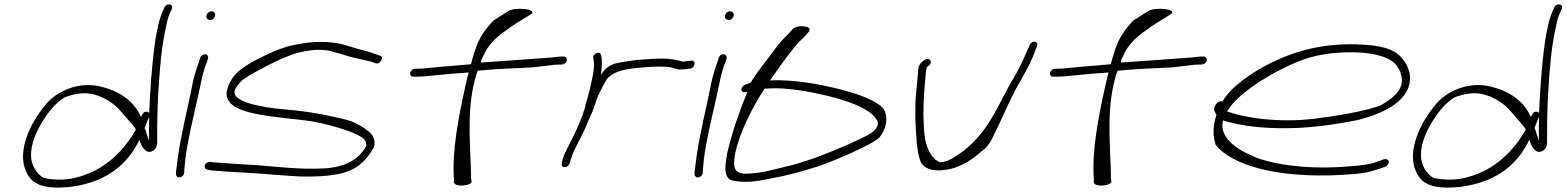

<svg xmlns="http://www.w3.org/2000/svg" viewBox="-20 -760 7066 866"><path d="M98 -135C75 -65 82 -11 105 28C125 62 163 97 297 83C484 59 565 -40 609 -129C615 -109 630 -73 656 -75C675 -77 689 -95 689 -116C689 -191 689 -273 695 -358C701 -447 707 -546 730 -644C734 -666 739 -684 745 -697L755 -720C765 -743 731 -748 722 -727L712 -705C705 -688 698 -668 693 -643C688 -620 682 -592 678 -560C664 -457 657 -347 653 -252C653 -251 652 -250 653 -249C651 -253 648 -255 644 -256C628 -259 622 -245 616 -232C596 -280 550 -334 461 -362C331 -407 226 -336 190 -293C154 -250 118 -197 98 -135ZM120 -56C118 -108 143 -165 169 -208C195 -250 229 -296 272 -321C314 -337 363 -347 411 -332C459 -318 503 -285 524 -259L564 -213C574 -201 587 -186 593 -176C556 -108 491 -31 403 12C339 41 275 62 178 43C147 27 121 -14 120 -56ZM632 -183 653 -234C652 -196 651 -160 652 -126C649 -134 646 -142 643 -151C641 -162 637 -174 632 -183Z M911 -690C908 -679 917 -670 928 -670C939 -670 947 -677 950 -688C953 -699 945 -709 934 -709C923 -709 914 -701 911 -690ZM846 -370C841 -347 837 -324 831 -298C825 -272 819 -245 813 -216L795 -128C787 -88 777 -15 774 15V26C774 31 776 34 779 37C790 47 811 33 811 18V8C812 1 813 -16 816 -43C826 -123 848 -214 867 -298C873 -324 878 -348 883 -371C890 -408 899 -445 911 -475L918 -494C920 -499 919 -504 917 -508C910 -521 889 -515 883 -500L877 -480C865 -448 853 -410 846 -370Z M913 -26C898 -17 901 2 914 5L929 8C956 11 1022 16 1089 19C1167 23 1254 32 1332 36C1520 40 1580 10 1626 -39C1641 -55 1662 -83 1669 -104C1673 -138 1657 -158 1635 -173C1627 -180 1616 -187 1603 -194C1590 -201 1577 -210 1546 -219C1477 -236 1402 -252 1321 -261L1220 -271C1169 -277 1102 -291 1075 -305C1049 -318 1033 -329 1039 -353C1043 -364 1053 -377 1066 -392C1079 -406 1119 -429 1182 -462C1244 -494 1292 -514 1324 -522C1373 -534 1419 -540 1466 -531L1520 -516C1563 -501 1616 -491 1654 -482L1674 -475C1694 -466 1715 -505 1694 -509L1673 -516C1661 -521 1650 -525 1631 -530C1584 -540 1555 -554 1508 -564C1433 -577 1368 -571 1292 -554C1248 -544 1192 -520 1124 -484C1059 -448 1036 -421 1026 -404C1015 -386 1008 -369 1004 -354C976 -234 1236 -237 1398 -211C1490 -192 1574 -165 1608 -143C1624 -133 1631 -123 1633 -103C1604 -51 1555 -10 1452 -1C1325 7 1215 -11 1107 -17C1042 -20 974 -26 942 -28L928 -30C923 -31 918 -29 913 -26Z M1830 -432C1828 -422 1835 -414 1844 -414H1852C1906 -414 1979 -426 2094 -433C2089 -416 2085 -399 2081 -380C2048 -235 2017 -71 2028 52L2027 62C2031 86 2110 79 2107 57L2105 47C2104 -78 2084 -235 2117 -380C2122 -401 2127 -422 2135 -441C2212 -449 2298 -452 2381 -456C2431 -461 2477 -469 2505 -469H2514C2524 -469 2534 -476 2536 -486C2539 -497 2534 -505 2523 -505H2514C2508 -505 2494 -504 2472 -501C2427 -497 2275 -487 2149 -478C2151 -485 2150 -491 2155 -497C2185 -569 2223 -597 2307 -654L2375 -696C2408 -719 2303 -730 2273 -710L2205 -667C2152 -609 2134 -576 2112 -499C2109 -490 2107 -480 2104 -470C2086 -469 2066 -467 2045 -465C1954 -459 1901 -450 1859 -450H1852C1842 -450 1832 -441 1830 -432Z M2514 -25C2512 -15 2515 -6 2525 -6C2537 -6 2544 -12 2549 -23L2555 -42C2570 -91 2601 -138 2622 -187C2634 -219 2652 -251 2661 -281C2668 -303 2676 -327 2686 -345L2700 -373L2717 -403C2741 -433 2786 -448 2859 -454L2894 -457C2934 -461 2981 -460 3003 -457C3020 -454 3034 -444 3055 -447C3064 -447 3079 -448 3086 -450H3093C3116 -454 3121 -491 3097 -486H3091C3081 -484 3072 -484 3062 -482C3058 -482 3055 -483 3051 -484L3036 -488C3029 -490 3023 -491 3016 -492L2992 -495C2942 -498 2892 -492 2849 -489L2804 -483C2787 -480 2769 -477 2752 -473C2720 -461 2706 -446 2690 -422C2695 -457 2697 -487 2691 -511C2687 -534 2651 -517 2656 -497C2657 -488 2659 -485 2659 -473C2660 -446 2653 -413 2645 -379C2642 -365 2640 -352 2636 -341C2632 -322 2626 -308 2622 -292L2618 -274C2616 -266 2613 -257 2610 -249C2609 -247 2608 -245 2609 -243C2594 -209 2581 -174 2564 -141C2549 -109 2528 -76 2519 -45Z M3250 -690C3247 -679 3256 -670 3267 -670C3278 -670 3286 -677 3289 -688C3292 -699 3284 -709 3273 -709C3262 -709 3253 -701 3250 -690ZM3185 -370C3180 -347 3176 -324 3170 -298C3164 -272 3158 -245 3152 -216L3134 -128C3126 -88 3116 -15 3113 15V26C3113 31 3115 34 3118 37C3129 47 3150 33 3150 18V8C3151 1 3152 -16 3155 -43C3165 -123 3187 -214 3206 -298C3212 -324 3217 -348 3222 -371C3229 -408 3238 -445 3250 -475L3257 -494C3259 -499 3258 -504 3256 -508C3249 -521 3228 -515 3222 -500L3216 -480C3204 -448 3192 -410 3185 -370Z M3328 -367C3315 -347 3336 -340 3351 -346C3317 -262 3282 -166 3260 -69C3251 -16 3242 33 3276 52C3330 67 3393 59 3451 46C3527 33 3599 13 3668 -9C3733 -30 3926 -112 3949 -143C3962 -161 3971 -179 3975 -197C3979 -215 3979 -234 3973 -253C3962 -293 3877 -328 3792 -351C3714 -372 3605 -396 3496 -398C3483 -398 3469 -398 3453 -397C3485 -444 3519 -491 3552 -533C3567 -553 3584 -572 3604 -590L3629 -618C3631 -623 3634 -627 3630 -632C3620 -646 3566 -644 3557 -630L3531 -602C3511 -583 3493 -563 3478 -542C3444 -496 3405 -448 3372 -398C3370 -395 3369 -388 3366 -388L3339 -377C3334 -375 3331 -372 3328 -367ZM3296 -70C3320 -173 3372 -271 3428 -360C3445 -361 3464 -362 3485 -362C3523 -361 3566 -356 3610 -349C3735 -327 3874 -289 3922 -236C3935 -222 3942 -209 3939 -197C3936 -185 3928 -173 3909 -160C3873 -134 3680 -54 3627 -38C3590 -26 3558 -16 3522 -8C3470 5 3418 20 3357 23C3270 30 3293 -34 3296 -70Z M4121 -442C4119 -406 4114 -363 4110 -321C4107 -265 4108 -198 4113 -146C4115 -100 4121 -56 4135 -25C4149 -4 4180 19 4262 3C4322 -9 4371 -46 4407 -77C4432 -95 4444 -114 4455 -135C4491 -206 4525 -288 4562 -359C4594 -414 4631 -478 4652 -538L4657 -551C4659 -556 4660 -560 4658 -564C4651 -577 4631 -573 4624 -557L4619 -544C4615 -535 4608 -522 4601 -504C4583 -461 4555 -413 4530 -370C4471 -264 4422 -132 4279 -48C4264 -39 4242 -28 4220 -28C4213 -31 4202 -36 4194 -45C4146 -94 4147 -174 4145 -243C4145 -295 4148 -348 4153 -398C4155 -423 4156 -439 4160 -457C4166 -462 4176 -467 4178 -476C4180 -485 4174 -494 4164 -494C4159 -494 4155 -493 4151 -490C4134 -479 4123 -468 4121 -442Z M4716 -432C4714 -422 4721 -414 4730 -414H4738C4792 -414 4865 -426 4980 -433C4975 -416 4971 -399 4967 -380C4934 -235 4903 -71 4914 52L4913 62C4917 86 4996 79 4993 57L4991 47C4990 -78 4970 -235 5003 -380C5008 -401 5013 -422 5021 -441C5098 -449 5184 -452 5267 -456C5317 -461 5363 -469 5391 -469H5400C5410 -469 5420 -476 5422 -486C5425 -497 5420 -505 5409 -505H5400C5394 -505 5380 -504 5358 -501C5313 -497 5161 -487 5035 -478C5037 -485 5036 -491 5041 -497C5071 -569 5109 -597 5193 -654L5261 -696C5294 -719 5189 -730 5159 -710L5091 -667C5038 -609 5020 -576 4998 -499C4995 -490 4993 -480 4990 -470C4972 -469 4952 -467 4931 -465C4840 -459 4787 -450 4745 -450H4738C4728 -450 4718 -441 4716 -432Z M5463 -287C5450 -270 5459 -253 5467 -243L5466 -240C5449 -183 5451 -149 5463 -107C5532 -19 5727 45 6031 29C6122 24 6158 16 6187 6L6228 -8C6233 -10 6237 -14 6240 -18C6252 -34 6237 -45 6223 -42L6181 -27C6155 -18 6112 -12 6028 -7C5857 3 5712 -20 5630 -56C5545 -93 5479 -145 5496 -217C5558 -198 5632 -185 5734 -182C5872 -178 6001 -198 6102 -218C6208 -245 6280 -282 6319 -338C6356 -397 6337 -452 6313 -486C6291 -516 6261 -544 6172 -555C5970 -576 5828 -532 5718 -479C5625 -434 5529 -366 5494 -302C5480 -308 5469 -296 5463 -287ZM5514 -258 5520 -266C5566 -336 5679 -409 5776 -456C5850 -492 5921 -518 6030 -523C6184 -531 6257 -497 6281 -462C6298 -437 6317 -396 6289 -352C6270 -324 6236 -300 6204 -283C6130 -258 6025 -239 5913 -225C5752 -205 5597 -227 5514 -258Z M6367 -135C6344 -65 6351 -11 6374 28C6394 62 6432 97 6566 83C6753 59 6834 -40 6878 -129C6884 -109 6899 -73 6925 -75C6944 -77 6958 -95 6958 -116C6958 -191 6958 -273 6964 -358C6970 -447 6976 -546 6999 -644C7003 -666 7008 -684 7014 -697L7024 -720C7034 -743 7000 -748 6991 -727L6981 -705C6974 -688 6967 -668 6962 -643C6957 -620 6951 -592 6947 -560C6933 -457 6926 -347 6922 -252C6922 -251 6921 -250 6922 -249C6920 -253 6917 -255 6913 -256C6897 -259 6891 -245 6885 -232C6865 -280 6819 -334 6730 -362C6600 -407 6495 -336 6459 -293C6423 -250 6387 -197 6367 -135ZM6389 -56C6387 -108 6412 -165 6438 -208C6464 -250 6498 -296 6541 -321C6583 -337 6632 -347 6680 -332C6728 -318 6772 -285 6793 -259L6833 -213C6843 -201 6856 -186 6862 -176C6825 -108 6760 -31 6672 12C6608 41 6544 62 6447 43C6416 27 6390 -14 6389 -56ZM6901 -183 6922 -234C6921 -196 6920 -160 6921 -126C6918 -134 6915 -142 6912 -151C6910 -162 6906 -174 6901 -183Z"/></svg>

Font: Stray Cat
Style: UltExtObl
Weight: 400
Version: Version 1.0